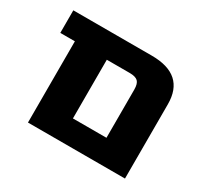

<svg xmlns="http://www.w3.org/2000/svg" viewBox="-113 -676 883 833"><g transform="rotate(30 328.0 -260.0)"><path d="M437 -354Q437 -384 425 -395.5Q413 -407 383 -407H269V-113H437ZM269 0H109V-407H36V-520H429Q595 -520 595 -372V0Z"/></g></svg>

Font: Mplus 1p ExtraBold
Style: Regular
Weight: 800
Version: Version 1.061